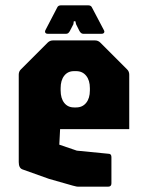

<svg xmlns="http://www.w3.org/2000/svg" viewBox="-20 -702 546 722"><path d="M274 0Q269 0 263.8 -1.5Q258.5 -3 253.5 -4L164 -29.5L64.5 -65Q50.5 -70 50.5 -92.5V-421.5Q50.5 -433.5 59 -441.5L159 -541.5Q167.5 -550 179 -550H337.5Q349 -550 357.5 -541.5L457.5 -441.5Q466 -433.5 466 -421.5V-216.5H206L203 -158L269 -135.5L391 -123.5Q399 -122 399 -111V-12.5Q399 0 386.5 0ZM258.5 -298H266.5Q290 -298 304 -315.2Q318 -332.5 318 -362V-370.5Q318 -400 304 -417.2Q290 -434.5 266.5 -434.5H258Q235 -434.5 221.5 -417.2Q208 -400 208 -370.5V-362Q208 -332.5 221.5 -315.2Q235 -298 258.5 -298ZM159.5 -575Q153 -575 150.5 -579Q148 -583 151 -589L195 -673.5Q198.5 -682 209.5 -682H311.5Q322.5 -682 326 -673.5L370.5 -589Q374 -583 371.2 -579Q368.5 -575 362.5 -575H292.5Q285 -575 279 -585L266 -611L263.5 -622H257.5L256 -611L242.5 -585Q237 -575 229.5 -575Z"/></svg>

Font: Jaro 24pt
Style: Regular
Weight: 400
Designer: Agyei Archer, Celine Hurka, Mirko Velimirović
Version: Version 1.000